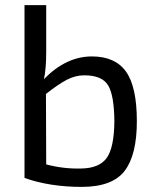

<svg xmlns="http://www.w3.org/2000/svg" viewBox="-20 -720 610 752"><path d="M340 -499Q431 -499 473.5 -439.5Q516 -380 516 -245Q516 -113 468 -50.5Q420 12 300 12Q175 12 76 -23V-700H161V-518Q161 -449 152 -410Q239 -499 340 -499ZM298 -60Q369 -61 398 -101.5Q427 -142 428 -245Q427 -348 403 -386.5Q379 -425 310 -425Q275 -425 241.5 -407.5Q208 -390 160 -352L161 -76Q230 -58 298 -60Z"/></svg>

Font: Exo 2
Style: Regular
Weight: 400
Designer: Natanael Gama
Version: Version 1.001;PS 001.001;hotconv 1.0.70;makeotf.lib2.5.58329